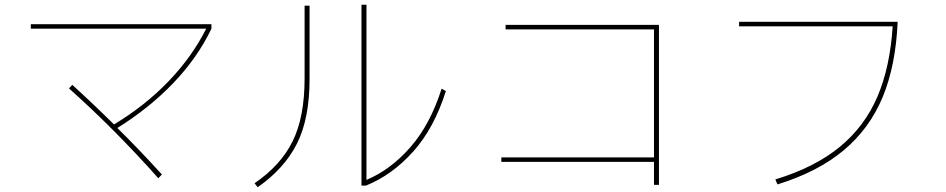

<svg xmlns="http://www.w3.org/2000/svg" viewBox="-20 -785 3990 810"><path d="M110 -683H872V-664Q813 -541 711.5 -435Q610 -329 475 -245Q558 -164 663 -49L648 -33Q462 -242 271 -412L285 -427Q372 -348 461 -260Q592 -339 691 -442Q790 -545 850 -664H110Z M1861 -401Q1812 -245 1723.5 -146Q1635 -47 1524 -2H1505V-765H1526V-26Q1630 -70 1713 -166Q1796 -262 1843 -411ZM1265 -761H1286V-453Q1286 -285 1233 -179.5Q1180 -74 1067 5L1054 -12Q1164 -87 1214.5 -189Q1265 -291 1265 -454Z M2760 -5H2739V-102H2095V-121H2739V-661H2113V-680H2760Z M3098 -693H3767Q3759 -509 3704 -376Q3649 -243 3540 -151.5Q3431 -60 3260 -7L3251 -28Q3418 -79 3523 -165.5Q3628 -252 3681.5 -377Q3735 -502 3746 -674H3098Z"/></svg>

Font: IBM Plex Sans JP Thin
Style: Regular
Weight: 100
Designer: Mike Abbink; Paul van der Laan; Pieter van Rosmalen; Wujin Sim; Yejin Wi; Jinhee Kim; Boomi Park; Yona Kim; Kichan Ma
Foundry: Sandoll Inc.
Version: Version 1.001